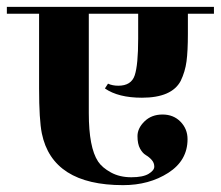

<svg xmlns="http://www.w3.org/2000/svg" viewBox="-39 -580 644 560"><path d="M585 -560V-540H509V-481Q509 -431 505 -401Q501 -371 488 -344Q462 -295 375 -295Q306 -295 267 -322L276 -336Q289 -330 306 -330Q344 -330 354 -360.5Q364 -391 364 -467V-540H220V-250Q220 -150 247 -109Q259 -91 284.5 -77Q310 -63 344 -63Q378 -63 394.5 -73Q411 -83 411 -94Q411 -105 403.5 -113.5Q396 -122 386.5 -127.5Q377 -133 369.5 -146.5Q362 -160 362 -183Q362 -206 382.5 -226Q403 -246 435 -246Q467 -246 487.5 -225Q508 -204 508 -174Q508 -112 452 -76Q396 -40 320 -40Q114 -40 83 -191Q75 -231 75 -322V-540H-19V-560Z"/></svg>

Font: Rozha One
Style: Regular
Weight: 400
Designer: Tim Donaldson, Indian Type Foundry
Foundry: Indian Type Foundry
Version: Version 1.300;PS 1.0;hotconv 1.0.78;makeotf.lib2.5.61930; tt